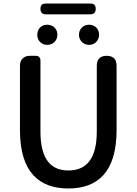

<svg xmlns="http://www.w3.org/2000/svg" viewBox="-20 -1053 773 1087"><path d="M528 -523V-309C528 -142 460 -88 367 -88C275 -88 209 -142 209 -309V-711C209 -727 199 -737 183 -737H151H148C115 -737 93 -715 93 -682V-316C93 -76 204 14 367 14C530 14 640 -76 640 -316V-681C640 -718 621 -737 584 -737C547 -737 528 -718 528 -681ZM289 -897C279 -907 264 -913 247 -913C214 -913 191 -889 191 -856C191 -824 214 -799 247 -799C264 -799 279 -805 289 -816C299 -826 305 -840 305 -856C305 -873 299 -887 289 -897ZM365 -1033H239C219 -1033 209 -1023 209 -1003C209 -983 219 -972 239 -972H365H492C512 -972 522 -983 522 -1003C522 -1023 512 -1033 492 -1033ZM525 -897C515 -907 501 -913 484 -913C452 -913 427 -889 427 -856C427 -824 452 -799 484 -799C501 -799 515 -805 525 -816C535 -826 541 -840 541 -856C541 -873 535 -887 525 -897Z"/></svg>

Font: GenSenRounded2 TW M
Style: Regular
Weight: 500
Version: Version 2.100;PS 2.1;hotconv 16.6.51;makeotf.lib2.5.65220 DE